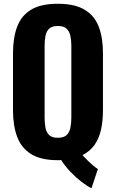

<svg xmlns="http://www.w3.org/2000/svg" viewBox="-20 -840 616 1020"><path d="M466 160Q443 149 413 126Q383 103 354 72.5Q325 42 305 10Q301 11 296.5 11Q292 11 287 11Q198 11 146 -21Q94 -53 71.5 -112.5Q49 -172 49 -255V-557Q49 -640 71.5 -699Q94 -758 146 -789Q198 -820 287 -820Q377 -820 429.5 -788.5Q482 -757 504.5 -698.5Q527 -640 527 -557V-255Q527 -197 516.5 -150.5Q506 -104 482 -70Q458 -36 418 -16Q431 -2 445 12Q459 26 473 38Q487 50 500 58ZM287 -108Q319 -108 334 -122.5Q349 -137 354 -161.5Q359 -186 359 -214V-597Q359 -625 354 -649Q349 -673 334 -687.5Q319 -702 287 -702Q256 -702 241 -687.5Q226 -673 221.5 -649Q217 -625 217 -597V-214Q217 -186 221.5 -161.5Q226 -137 241 -122.5Q256 -108 287 -108Z"/></svg>

Font: Oswald SemiBold
Style: Regular
Weight: 600
Designer: Vernon Adams
Foundry: Vernon Adams
Version: Version 4.103;gftools[0.9.33.dev8+g029e19f]